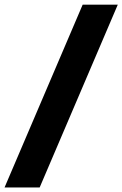

<svg xmlns="http://www.w3.org/2000/svg" viewBox="-32 -696 536 842"><path d="M142 126H-12L330.5 -675.5H484.5Z"/></svg>

Font: Anek Devanagari ExtraBold
Style: Regular
Weight: 800
Designer: Kailash Malviya (Devanagari) & Yesha Goshar (Latin)
Foundry: Ek Type
Version: Version 1.003